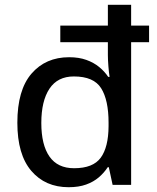

<svg xmlns="http://www.w3.org/2000/svg" viewBox="-20 -780 662 810"><path d="M269.5 9.8Q170.9 9.8 112.1 -59.1Q53.2 -127.9 53.2 -262.2Q53.2 -400.4 113 -469.5Q172.9 -538.6 271.5 -538.6Q313 -538.6 344.2 -527.3Q375.5 -516.1 398.4 -497.3Q421.4 -478.5 436.5 -455.6H442.4Q439.5 -472.2 437.3 -500.2Q435.1 -528.3 435.1 -547.9V-602.1H234.4V-671.9H435.1V-759.8H533.2V-671.9H608.9V-602.1H533.2V0H455.1L439 -74.7H434.6Q419.4 -51.3 397 -32Q374.5 -12.7 343.3 -1.5Q312 9.8 269.5 9.8ZM292.5 -70.3Q372.6 -70.3 405 -114.7Q437.5 -159.2 438 -247.6V-262.7Q438 -357.9 406.7 -407.7Q375.5 -457.5 291.5 -457.5Q223.1 -457.5 188.7 -405.8Q154.3 -354 154.3 -261.2Q154.3 -168.9 188.7 -119.6Q223.1 -70.3 292.5 -70.3Z"/></svg>

Font: Open Sans Medium
Style: Regular
Weight: 500
Designer: Monotype Design Team
Foundry: Monotype Imaging Inc.
Version: Version 3.000